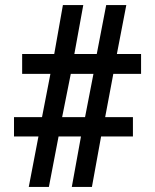

<svg xmlns="http://www.w3.org/2000/svg" viewBox="-20 -734 609 754"><path d="M93 0 131 -198H35V-274H145L178 -444H67V-522H193L227 -714H307L272 -522H360L397 -714H476L439 -522H534V-444H425L393 -274H502V-198H377L341 0H262L298 -198H210L172 0ZM224 -274H314L347 -444H258Z"/></svg>

Font: Noto Serif Hentaigana Black
Style: Regular
Weight: 900
Designer: Kazuhiro Yamada
Foundry: nipponia
Version: Version 1.000; ttfautohint (v1.8.4.7-5d5b)